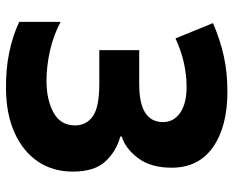

<svg xmlns="http://www.w3.org/2000/svg" viewBox="-89 -678 778 640"><g transform="rotate(90 300.0 -358.0)"><path d="M278 11Q212 12 156 0.5Q100 -11 53 -33V-171Q98 -147 149.5 -135.5Q201 -124 249 -124Q313 -124 355.5 -147.5Q398 -171 398 -219Q398 -257 367.5 -278.5Q337 -300 259 -300H147V-433H259Q326 -433 356.5 -453.5Q387 -474 387 -512Q387 -548 356 -569.5Q325 -591 270 -591Q232 -591 192 -582.5Q152 -574 108 -554L57 -679Q113 -703 167 -715Q221 -727 286 -727Q402 -727 470.5 -679Q539 -631 539 -541Q539 -471 506.5 -428.5Q474 -386 435 -375V-370Q484 -357 518 -320.5Q552 -284 552 -212Q552 -145 518.5 -95.5Q485 -46 423.5 -18Q362 10 278 11Z"/></g></svg>

Font: Noto Sans Mono ExtraBold
Style: Regular
Weight: 800
Designer: Monotype Design Team
Foundry: Monotype Imaging Inc.
Version: Version 2.014